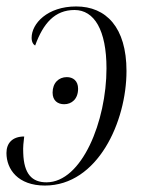

<svg xmlns="http://www.w3.org/2000/svg" viewBox="-24 -566 447 595"><path d="M212 -546C123 -546 74 -493 74 -449C74 -436 79 -428 85 -425C110 -494 146 -535 207 -535C268 -535 306 -473 306 -354C306 -191 230 -1 120 -1C75 -1 50 -27 48 -92C47 -110 49 -127 51 -143C14 -143 -4 -122 -4 -92C-4 -41 32 9 115 9C279 9 368 -189 368 -346C368 -481 305 -546 212 -546ZM175 -243C198 -243 218 -259 218 -291C218 -316 202 -327 183 -327C158 -327 139 -309 139 -279C139 -254 155 -243 175 -243Z"/></svg>

Font: Noto Serif Display Condensed Light
Style: Italic
Weight: 300
Width: 3
Italic angle: -12°
Designer: Monotype Design Team
Foundry: Monotype Imaging Inc.
Version: Version 2.009